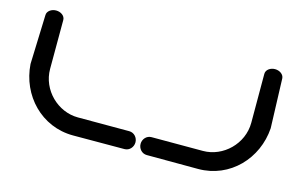

<svg xmlns="http://www.w3.org/2000/svg" viewBox="-78 -783 1529 975"><g transform="rotate(15 687.0 -295.5)"><path d="M1215.8 -296.4C1215.8 -185.2 1121.5 -94.8 1015.7 -94.8C904.2 -94.8 745.7 -94.8 745.7 -94.8C719.2 -94.8 700.5 -72.4 700.5 -47.8C700.5 -23.2 719.2 -0.7 745.7 -0.7C745.7 -0.7 854.1 0 1015.7 0C1183.1 0 1307.5 -133.3 1318.3 -294.8L1318.3 -295.3L1318.3 -295.8C1318.3 -296.5 1309.7 -546.4 1309.5 -554.7C1308.7 -574.9 1287.4 -590.8 1262.5 -590.8C1238.3 -590.8 1215.5 -575.8 1215.5 -553.6C1215.4 -551.9 1215.5 -550.3 1215.5 -548.6C1215.5 -524.1 1215.8 -400.3 1215.8 -296.4ZM111.5 -590.8C87.3 -590.8 64.5 -575.6 64.5 -553.6L55.7 -295.3L55.7 -294.8C66.5 -133.3 190.9 0 358.3 0C519.9 0 628.3 -0.7 628.3 -0.7C654.8 -0.7 673.5 -23.2 673.5 -47.8C673.5 -72.3 654.8 -94.8 628.3 -94.8L358.3 -94.8C252.5 -94.8 158.2 -185.2 158.2 -296.4C158.2 -400.1 158.5 -522.7 158.6 -548.6L158.6 -553.5C158.5 -575.8 135.7 -590.8 111.5 -590.8Z"/></g></svg>

Font: Hi.
Style: Black
Weight: 400
Designer: Mew Too, Robert Jablonski
Foundry: Cannot Into Space Fonts
Version: Version 1.996